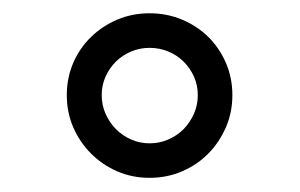

<svg xmlns="http://www.w3.org/2000/svg" viewBox="-20 -646 440 282"><path d="M78.1 -506.3Q78.1 -481 87.6 -459Q97.2 -437 113.8 -420.4Q130.4 -403.8 152.3 -394.3Q174.3 -384.8 199.7 -384.8Q225.1 -384.8 247.3 -394.3Q269.5 -403.8 285.9 -420.4Q302.2 -437 311.8 -459Q321.3 -481 321.3 -506.3Q321.3 -531.7 311.8 -553.7Q302.2 -575.7 285.9 -591.8Q269.5 -607.9 247.3 -617.2Q225.1 -626.5 199.7 -626.5Q174.3 -626.5 152.3 -617.2Q130.4 -607.9 113.8 -591.8Q97.2 -575.7 87.6 -553.7Q78.1 -531.7 78.1 -506.3ZM129.4 -506.3Q129.4 -521 135 -533.4Q140.6 -545.9 150.1 -555.4Q159.7 -564.9 172.4 -570.3Q185.1 -575.7 199.7 -575.7Q214.4 -575.7 227.3 -570.3Q240.2 -564.9 249.8 -555.4Q259.3 -545.9 264.9 -533.4Q270.5 -521 270.5 -506.3Q270.5 -491.7 264.9 -479Q259.3 -466.3 249.8 -456.5Q240.2 -446.8 227.3 -441.2Q214.4 -435.5 199.7 -435.5Q185.1 -435.5 172.4 -441.2Q159.7 -446.8 150.1 -456.5Q140.6 -466.3 135 -479Q129.4 -491.7 129.4 -506.3Z"/></svg>

Font: Saysettha
Style: Regular
Weight: 400
Designer: John M. Durdin
Foundry: Lao Script for Windows
Version: Version 2.201